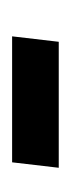

<svg xmlns="http://www.w3.org/2000/svg" viewBox="80 -197 117 317"><g transform="rotate(90 138.5 -38.5)"><path d="M40 0 49 -77H257L248 0Z"/></g></svg>

Font: Noto Sans Arabic SemiCondensed
Style: Regular
Weight: 400
Width: 4
Designer: Monotype Design Team, Nadine Chahine, Nizar Qandah and Khaled Hosny
Foundry: Monotype Imaging Inc.
Version: Version 2.012